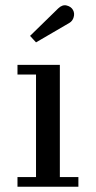

<svg xmlns="http://www.w3.org/2000/svg" viewBox="-20 -705 362 725"><path d="M242 -618.5 116 -545 93.5 -569.5 199.5 -673Q215.5 -688.5 232 -684.2Q248.5 -680 255.5 -667.5Q262.5 -655 258.2 -640.2Q254 -625.5 242 -618.5ZM46 -36.5H116V-423.5H46V-460H206V-36.5H276V0H46Z"/></svg>

Font: Bodoni* 06pt
Style: Regular
Weight: 400
Version: Version 2.3